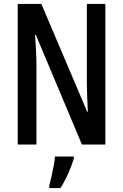

<svg xmlns="http://www.w3.org/2000/svg" viewBox="-20 -734 625 975"><path d="M515 0H396L162 -557H158Q161 -513 163 -475Q165 -437 165 -407V0H70V-714H190L423 -166H426Q424 -212 422.5 -249.5Q421 -287 421 -316V-714H515ZM355 71Q344 108 325.5 149Q307 190 287 221H230V209Q235 192 241 164.5Q247 137 252.5 109Q258 81 259 61H355Z"/></svg>

Font: Noto Sans Georgian ExtraCondensed Medium
Style: Regular
Weight: 500
Width: 2
Designer: Monotype Design Team, Akaki Razmadze
Foundry: Google LLC
Version: Version 2.005; ttfautohint (v1.8.4.7-5d5b)